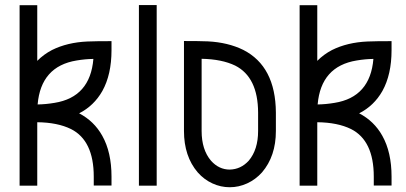

<svg xmlns="http://www.w3.org/2000/svg" viewBox="-20 -747 1627 770"><path d="M129.4 -2.4H58.6V-726.1H129.4V-502.9Q154.8 -528.8 188.5 -546.4Q250 -577.1 331.1 -580.6Q364.7 -582 427.2 -582V-545.9Q427.2 -448.2 390.6 -382.3Q356.9 -322.8 297.4 -292.5Q357.4 -261.2 390.1 -202.6Q427.2 -136.7 427.2 -38.6V-2.9H356V-38.6Q356 -183.6 264.6 -229.5Q210.9 -255.9 129.4 -256.8ZM130.9 -328.1Q163.6 -328.6 198.7 -334.5Q341.8 -357.4 354.5 -510.7Q321.8 -510.3 287.1 -504.4Q144 -481 130.9 -328.1Z M608.4 -2.4H537.1V-726.6H608.4Z M901.4 3.9Q865.2 3.9 831.8 -11.5Q798.3 -26.9 772.9 -55.7Q717.8 -120.1 717.8 -221.7V-582.5Q779.3 -582.5 813.5 -581.1Q894 -577.1 955.6 -546.9Q1085 -481 1086.4 -295.9V-221.7Q1086.4 -120.6 1030.8 -55.7Q1004.9 -26.9 971.2 -11.5Q937.5 3.9 901.4 3.9ZM901.4 -66.9Q945.8 -67.9 977.5 -102.5Q1015.1 -147 1015.1 -221.7V-295.4Q1014.6 -437.5 923.3 -483.9Q869.6 -509.8 788.6 -511.2V-221.7Q788.6 -146.5 826.2 -102.5Q857.9 -66.9 901.4 -66.9Z M1252.4 -2.4H1181.6V-726.1H1252.4V-502.9Q1277.8 -528.8 1311.5 -546.4Q1373 -577.1 1454.1 -580.6Q1487.8 -582 1550.3 -582V-545.9Q1550.3 -448.2 1513.7 -382.3Q1480 -322.8 1420.4 -292.5Q1480.5 -261.2 1513.2 -202.6Q1550.3 -136.7 1550.3 -38.6V-2.9H1479V-38.6Q1479 -183.6 1387.7 -229.5Q1334 -255.9 1252.4 -256.8ZM1253.9 -328.1Q1286.6 -328.6 1321.8 -334.5Q1464.8 -357.4 1477.5 -510.7Q1444.8 -510.3 1410.2 -504.4Q1267.1 -481 1253.9 -328.1Z"/></svg>

Font: Greenwashing Machine
Style: Regular
Weight: 400
Designer: Tup Wanders
Foundry: Free font, DO NOT SELL
Version: Version 1.00;August 10, 2023;FontCreator 11.5.0.2430 64-bit